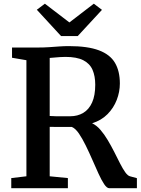

<svg xmlns="http://www.w3.org/2000/svg" viewBox="-20 -994 747 1014"><path d="M39.5 0V-53.5L119.5 -63V-676L43.5 -689V-743H179Q213 -743 241.2 -745Q269.5 -747 294.5 -748.8Q319.5 -750.5 344 -750.5Q443.5 -750.5 502.5 -728.2Q561.5 -706 587.2 -662.2Q613 -618.5 613 -553Q613 -509 596.5 -466.2Q580 -423.5 547.5 -390.8Q515 -358 466.5 -343Q490 -332 510.5 -308.2Q531 -284.5 549.2 -253.8Q567.5 -223 583.8 -190.8Q600 -158.5 614.2 -130.5Q628.5 -102.5 641.5 -84.2Q654.5 -66 666.5 -63L703 -53V0H557Q544.5 0 530.2 -21.2Q516 -42.5 500.5 -76.5Q485 -110.5 468 -149.5Q451 -188.5 433 -225.2Q415 -262 396.8 -288.8Q378.5 -315.5 359.5 -323.5Q349 -323.5 332.2 -323.5Q315.5 -323.5 297.8 -323.5Q280 -323.5 265 -323.8Q250 -324 242.5 -324V-63L338.5 -53.5V0ZM350.5 -380Q390 -380 420 -398Q450 -416 466.5 -453Q483 -490 483 -546.5Q483 -592 468.8 -625Q454.5 -658 420 -675.8Q385.5 -693.5 325.5 -693.5Q311.5 -693.5 297 -692.5Q282.5 -691.5 268.8 -690.2Q255 -689 242.5 -688V-381.5Q255 -380.5 276.8 -380Q298.5 -379.5 319.5 -379.8Q340.5 -380 350.5 -380ZM302.5 -803.5 174.5 -942.5 217 -974.5 346.5 -875.5 475.5 -974.5 518.5 -942 390.5 -803.5Z"/></svg>

Font: Merriweather SemiBold
Style: Regular
Weight: 600
Version: Version 2.100